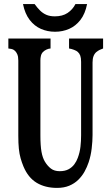

<svg xmlns="http://www.w3.org/2000/svg" viewBox="-20 -899 540 942"><path d="M149.9 -878.9Q163.1 -860.8 176.5 -847.4Q189.9 -834 207.3 -826.4Q224.6 -818.8 249 -818.8Q286.6 -818.8 311.5 -835.4Q336.4 -852.1 350.1 -878.9H407.2Q397.9 -831.5 374.8 -801.5Q351.6 -771.5 319.3 -757.3Q287.1 -743.2 250 -743.2Q212.9 -743.2 180.7 -757.3Q148.4 -771.5 125.5 -801.5Q102.5 -831.5 92.8 -878.9ZM21 -710H228V-661.1Q218.3 -660.6 208 -655.8Q197.8 -650.9 190.9 -644Q183.1 -635.7 180.7 -624.8Q178.2 -613.8 178.2 -603V-235.8Q178.2 -183.6 183.6 -154.1Q189 -124.5 200.2 -106Q212.9 -85 229.7 -72Q246.6 -59.1 272.9 -59.1Q298.8 -59.1 316.4 -68.6Q334 -78.1 345 -93.3Q356 -108.4 361.8 -125Q371.6 -151.4 374.8 -179.4Q377.9 -207.5 377.9 -234.9V-595.2Q377.9 -614.7 373.8 -626Q369.6 -637.2 361.8 -644Q355.5 -649.9 343.3 -654.5Q331.1 -659.2 318.8 -661.1V-710H485.8V-661.1Q477.1 -658.2 468.8 -654.1Q460.4 -649.9 453.1 -644Q443.8 -636.2 439 -623.8Q434.1 -611.3 434.1 -592.8V-236.8Q434.1 -207 429.9 -171.1Q425.8 -135.3 415 -103Q407.2 -79.6 394.8 -57.1Q382.3 -34.7 363.8 -16.6Q345.2 1.5 319.6 12.2Q293.9 22.9 259.8 22.9Q201.7 22.9 159.9 -2.2Q118.2 -27.3 95.2 -82Q86.9 -102.1 81.1 -122.6Q75.2 -143.1 72.5 -169.4Q69.8 -195.8 69.8 -232.9V-602.1Q69.8 -610.8 68.4 -620.6Q66.9 -630.4 61 -640.1Q55.2 -649.9 46.6 -654.8Q38.1 -659.7 21 -661.1Z"/></svg>

Font: BIZ UDMincho
Style: Bold
Weight: 700
Monospace: yes
Designer: TypeBank Co., Ltd.
Foundry: Morisawa Inc.
Version: Version 1.06